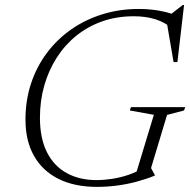

<svg xmlns="http://www.w3.org/2000/svg" viewBox="-20 -720 744 750"><path d="M357 -16.5Q386 -16.5 418.5 -21.5Q451 -26.5 482.5 -37.2Q514 -48 538.5 -64L506.5 -26L581 -271.5L487 -288.5L491.5 -301.5H703.5L699 -288.5L632.5 -271L570 -63.5L585 -36L584.5 -34Q550 -20 512.5 -10Q475 0 436.2 5Q397.5 10 358.5 10Q271.5 10 209 -21Q146.5 -52 113 -110.8Q79.5 -169.5 79.5 -253Q79.5 -328 101.2 -393.8Q123 -459.5 163 -513Q203 -566.5 258 -605Q313 -643.5 380 -664.2Q447 -685 521.5 -685Q550 -685 574.8 -682.2Q599.5 -679.5 623.5 -673.8Q647.5 -668 672.5 -658.5L641.5 -660L694 -700.5H699L673 -477.5H658L631 -635.5L660.5 -603.5Q625 -633 587 -644.8Q549 -656.5 502.5 -656.5Q436.5 -656.5 380 -636.8Q323.5 -617 278.5 -580.8Q233.5 -544.5 201.8 -495Q170 -445.5 153 -386Q136 -326.5 136 -260Q136 -179.5 163.5 -125.2Q191 -71 240.8 -43.8Q290.5 -16.5 357 -16.5Z"/></svg>

Font: Newsreader 24pt Light
Style: Italic
Weight: 300
Italic angle: -17°
Designer: Hugues Gentile
Foundry: Production Type
Version: Version 1.003